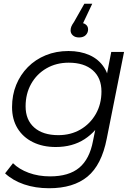

<svg xmlns="http://www.w3.org/2000/svg" viewBox="-20 -801 725 1020"><path d="M241 199Q168 199 108 178.5Q48 158 7 120L49 66Q81 98 132.5 117Q184 136 246 136Q346 136 401 90Q456 44 474 -52L502 -190L529 -276L540 -366L571 -525H639L547 -64Q520 75 445 137Q370 199 241 199ZM276 -20Q207 -20 154.5 -46Q102 -72 73 -119.5Q44 -167 44 -232Q44 -296 66 -350Q88 -404 128 -444.5Q168 -485 223 -507.5Q278 -530 344 -530Q407 -530 456 -508Q505 -486 533.5 -442Q562 -398 562 -330Q563 -244 528 -173.5Q493 -103 429 -61.5Q365 -20 276 -20ZM290 -83Q356 -83 407.5 -113Q459 -143 489 -195.5Q519 -248 519 -315Q519 -387 473 -427.5Q427 -468 345 -468Q279 -468 227 -438Q175 -408 145.5 -355.5Q116 -303 116 -236Q116 -164 162 -123.5Q208 -83 290 -83ZM400 -602Q379 -602 367 -613Q355 -624 355 -639Q355 -650 359 -660Q363 -670 373 -684L428 -781H470L409 -652L404 -680Q424 -680 436 -670.5Q448 -661 448 -645Q448 -627 435.5 -614.5Q423 -602 400 -602Z"/></svg>

Font: MOST Montserrat
Style: Italic
Weight: 400
Italic angle: -11.3°
Designer: Julieta Ulanovsky
Foundry: Julieta Ulanovsky
Version: Version 8.000;March 11, 2024;FontCreator 15.0.0.2926 64-bit